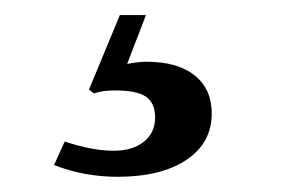

<svg xmlns="http://www.w3.org/2000/svg" viewBox="-20 -20 373 255"><path d="M98.1 99.1 139.2 0H173.8L148.9 64.9Q163.6 62 174.8 62Q215.8 62 238.5 80.1Q261.2 98.1 261.2 130.9Q261.2 169.9 227.5 192.4Q193.8 214.8 136.2 214.8Q91.8 214.8 51.8 199.2L65.9 168Q103 180.2 130.9 180.2Q156.2 180.2 171.1 168.2Q186 156.2 186 136.2Q186 116.7 173.8 108.4Q161.6 100.1 132.8 100.1Q115.2 100.1 105 104Z"/></svg>

Font: Accordance
Style: Regular
Weight: 400
Version: Version 1.1 (build May 11, 2018) Miklal Software Solutions, 